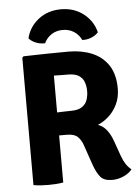

<svg xmlns="http://www.w3.org/2000/svg" viewBox="-61 -963 737 1018"><g transform="rotate(-5 307.5 -453.5)"><path d="M566 -471.5Q566 -423.5 547.5 -386.2Q529 -349 501 -324.5Q473 -300 444.5 -288.5Q472.5 -278.5 491.2 -254Q510 -229.5 521.5 -196.5L551.5 -112Q560 -88.5 572.2 -69.8Q584.5 -51 601 -38Q585.5 -18 556.2 -4.5Q527 9 494.5 9Q451.5 9 432 -14.2Q412.5 -37.5 396.5 -83.5L360.5 -188Q352 -214 334 -232.2Q316 -250.5 276 -250.5H169.5V-370Q189 -371 217.8 -372.2Q246.5 -373.5 272.5 -374.2Q298.5 -375 309 -375Q347 -375 367.2 -388.8Q387.5 -402.5 395.2 -424.5Q403 -446.5 403 -471.5Q403 -497.5 395.2 -519.5Q387.5 -541.5 367.2 -554.8Q347 -568 309 -568Q293.5 -568 275 -568.2Q256.5 -568.5 234.5 -569V0Q214.5 3.5 192.8 4.8Q171 6 155 6Q141 6 118 4.8Q95 3.5 76 0V-678L83 -685Q147 -686.5 206.2 -687.8Q265.5 -689 322.5 -689Q392 -689 447 -666.2Q502 -643.5 534 -595.5Q566 -547.5 566 -471.5ZM486.5 -777.5Q472.5 -761 449 -751.8Q425.5 -742.5 401 -744Q387.5 -772.5 362 -789.2Q336.5 -806 302 -806Q267.5 -806 242 -789.2Q216.5 -772.5 203 -744Q178.5 -742.5 155 -751.8Q131.5 -761 117.5 -777.5Q131.5 -837 181.5 -876.5Q231.5 -916 302 -916Q372.5 -916 422.5 -876.5Q472.5 -837 486.5 -777.5Z"/></g></svg>

Font: Signika
Style: Bold
Weight: 700
Designer: Anna Giedry
Foundry: Anna Giedry
Version: Version 2.001